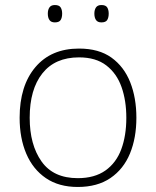

<svg xmlns="http://www.w3.org/2000/svg" viewBox="-20 -733 621 763"><path d="M522 -265Q522 -185 496.5 -123Q471 -61 419 -25.5Q367 10 289 10Q214 10 162.5 -25Q111 -60 84.5 -122Q58 -184 58 -265Q58 -392 120.5 -466Q183 -540 294 -540Q373 -540 423 -504Q473 -468 497.5 -406Q522 -344 522 -265ZM98 -265Q98 -158 145 -91.5Q192 -25 289 -25Q356 -25 399 -55.5Q442 -86 462 -140Q482 -194 482 -265Q482 -333 463 -387Q444 -441 402.5 -473Q361 -505 294 -505Q199 -505 148.5 -441.5Q98 -378 98 -265ZM170 -679Q170 -694 176.5 -703.5Q183 -713 198 -713Q215 -713 221 -703.5Q227 -694 227 -679Q227 -663 221 -653.5Q215 -644 198 -644Q183 -644 176.5 -653.5Q170 -663 170 -679ZM355 -679Q355 -694 361.5 -703.5Q368 -713 383 -713Q400 -713 406 -703.5Q412 -694 412 -679Q412 -663 406 -653.5Q400 -644 383 -644Q368 -644 361.5 -653.5Q355 -663 355 -679Z"/></svg>

Font: Noto Sans Thai ExtraLight
Style: Regular
Weight: 200
Designer: Monotype Design Team
Foundry: Monotype Imaging Inc.
Version: Version 2.001; ttfautohint (v1.8.4.7-5d5b)